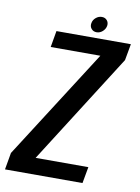

<svg xmlns="http://www.w3.org/2000/svg" viewBox="-114 -835 650 893"><g transform="rotate(10 211.0 -388.0)"><path d="M-27 0 -13 -80 318 -597.5H83.5L97 -675H448.5L434.5 -597.5L104 -77.5H353L339 0ZM281.5 -702Q266 -702 256.8 -713Q247.5 -724 250.5 -739.5Q253 -755 265.8 -765.8Q278.5 -776.5 294 -776.5Q309.5 -776.5 318.5 -765.8Q327.5 -755 325 -739.5Q322 -724 309.5 -713Q297 -702 281.5 -702Z"/></g></svg>

Font: Anybody Medium
Style: Italic
Weight: 500
Italic angle: -10°
Designer: Tyler Finck
Foundry: Etcetera Type Company
Version: Version 1.010; ttfautohint (v1.8.3) -l 8 -r 50 -G 200 -x 14 